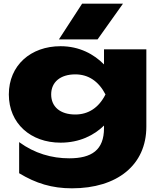

<svg xmlns="http://www.w3.org/2000/svg" viewBox="-20 -841 865 1043"><path d="M309 -66C412 -66 491 -106 545 -159V-145C545 -26 478 19 356 19C261 19 167 -8 84 -69V100C175 155 262 182 371 182C616 182 775 56 775 -153V-573H545V-491C491 -546 412 -590 309 -590C147 -590 28 -486 28 -328C28 -170 147 -66 309 -66ZM389 -219C307 -219 258 -261 258 -328C258 -396 309 -437 389 -437C459 -437 515 -401 553 -328C517 -256 460 -219 389 -219ZM300 -627H510L648 -821H426Z"/></svg>

Font: Bounded ExtBd
Style: Regular
Weight: 800
Designer: Vlad Churkin
Version: Version 3.0